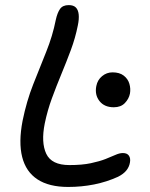

<svg xmlns="http://www.w3.org/2000/svg" viewBox="-20 -731 592 760"><path d="M430.4 -306.4Q393 -306.4 373.7 -331.1Q354.4 -355.8 361.2 -390.4Q365.8 -414.4 384 -429.5Q402.2 -444.6 425.4 -444.6Q453.2 -444.6 469.8 -431.7Q486.4 -418.8 492.1 -399.5Q497.8 -380.2 494.4 -360.6Q490.2 -339.6 474.2 -323Q458.2 -306.4 430.4 -306.4ZM249.8 9Q174 9 128.3 -21Q82.6 -51 67.8 -109.5Q53 -168 69.4 -253Q85.2 -330.6 111.5 -397.2Q137.8 -463.8 163 -526.2Q188.2 -588.6 200.8 -652.2Q206.8 -680 217.5 -695.4Q228.2 -710.8 252 -710.8Q270.8 -710.8 280.2 -701.4Q289.6 -692 291.5 -673.7Q293.4 -655.4 288 -630Q278.2 -580.6 260.4 -532.9Q242.6 -485.2 222.9 -437.7Q203.2 -390.2 185.5 -342Q167.8 -293.8 157.2 -242.6Q142 -167 163.1 -122.3Q184.2 -77.6 254.6 -77.6Q305.2 -77.6 339.7 -85Q374.2 -92.4 397.3 -101.4Q420.4 -110.4 436.7 -117.8Q453 -125.2 466.4 -125.2Q483.2 -125.2 490.3 -114.8Q497.4 -104.4 494.4 -88Q491.6 -70.4 480.1 -56.2Q468.6 -42 447 -31.2Q402.2 -10.8 352.6 -0.9Q303 9 249.8 9Z"/></svg>

Font: Shantell Sans Light
Style: Italic
Weight: 300
Italic angle: -11°
Designer: Stephen Nixon, Anya Danilova, Shantell Martin
Foundry: Arrow Type
Version: Version 1.008;[ac192a2d6]